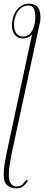

<svg xmlns="http://www.w3.org/2000/svg" viewBox="-48 -784 240 1044"><path d="M39 240Q12 240 -8 224Q-28 208 -28 168Q-28 139 -23.5 111Q-19 83 -12 48L126 -596Q105 -575 76 -575Q49 -575 33 -594.5Q17 -614 17 -646Q17 -676 28 -703Q39 -730 60 -747Q81 -764 109 -764Q142 -764 157 -744.5Q172 -725 172 -692Q172 -685 171.5 -676.5Q171 -668 169 -661L16 48Q9 83 4.5 111Q0 139 0 168Q0 203 13 216.5Q26 230 41 230Q64 230 76 217Q88 204 97 192L104 200Q91 219 77 229.5Q63 240 39 240ZM78 -585Q101 -585 115.5 -601.5Q130 -618 137 -642Q144 -666 144 -690Q144 -718 136.5 -736Q129 -754 106 -754Q81 -754 63.5 -738Q46 -722 37 -698.5Q28 -675 28 -650Q28 -621 40.5 -603Q53 -585 78 -585Z"/></svg>

Font: Noto Serif Display ExtraCondensed Thin
Style: Italic
Weight: 100
Width: 2
Italic angle: -12°
Designer: Monotype Design Team
Foundry: Monotype Imaging Inc.
Version: Version 2.009